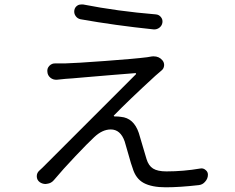

<svg xmlns="http://www.w3.org/2000/svg" viewBox="-20 -796 1040 849"><path d="M335.9 -710.9Q322.3 -713.9 314.5 -725.1Q306.6 -736.3 308.6 -750Q310.5 -763.7 322.3 -771.5Q330.1 -776.4 339.8 -776.4Q343.8 -776.4 346.7 -776.4Q501 -746.1 668.9 -732.4Q682.6 -731.4 691.4 -720.7Q700.2 -710 698.2 -696.3Q696.3 -682.6 685.1 -673.8Q673.8 -665 659.2 -666Q489.3 -683.6 335.9 -710.9ZM659.2 -546.9Q683.6 -546.9 698.2 -529.3Q707 -518.6 705.6 -505.4Q704.1 -492.2 694.3 -484.4Q677.7 -470.7 667 -460.9Q546.9 -350.6 484.4 -286.1Q482.4 -285.2 483.4 -283.2Q484.4 -281.2 486.3 -281.2Q503.9 -281.2 514.6 -279.3Q571.3 -274.4 593.8 -208Q598.6 -193.4 610.4 -151.9Q622.1 -110.4 627.9 -92.8Q636.7 -63.5 656.7 -50.8Q676.8 -38.1 715.8 -38.1Q791 -38.1 865.2 -50.8Q878.9 -53.7 889.6 -43.9Q899.4 -36.1 899.4 -23.4Q899.4 -5.9 886.7 7.8Q876 20.5 859.4 22.5Q774.4 32.2 712.9 32.2Q651.4 32.2 615.7 13.2Q580.1 -5.9 566.4 -52.7Q560.5 -67.4 548.3 -111.8Q536.1 -156.2 531.2 -170.9Q512.7 -223.6 469.7 -223.6Q432.6 -223.6 396.5 -189.5Q369.1 -164.1 314 -106Q258.8 -47.9 217.8 1Q206.1 14.6 188.5 16.6Q184.6 17.6 181.6 17.6Q168 17.6 156.2 9.8Q142.6 0 142.6 -16.6Q142.6 -31.2 153.3 -41Q161.1 -47.9 168 -54.7Q172.9 -60.5 581.1 -467.8Q582 -468.8 581.5 -470.7Q581.1 -472.7 579.1 -472.7Q543 -469.7 480.5 -464.8Q418 -460 353.5 -454.1Q289.1 -448.2 269.5 -447.3Q251 -445.3 231.4 -443.4Q214.8 -442.4 202.6 -452.6Q190.4 -462.9 189.5 -478.5Q187.5 -494.1 198.7 -505.4Q210 -516.6 225.6 -515.6Q234.4 -515.6 244.1 -515.6Q255.9 -515.6 267.6 -515.6Q312.5 -516.6 444.8 -526.4Q577.1 -536.1 630.9 -543Q637.7 -543.9 645 -545.4Q652.3 -546.9 659.2 -546.9Z"/></svg>

Font: Gen Jyuu Gothic Normal
Style: Regular
Weight: 300
Designer: [Source Han Sans]
Ryoko NISHIZUKA  (kana & ideographs); Paul D. Hunt (Latin, Greek & Cyrillic); Wenlong ZHANG  (bopomofo
Version: Version 1.002.20150607